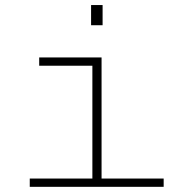

<svg xmlns="http://www.w3.org/2000/svg" viewBox="-20 -722 740 742"><path d="M332 -702.5H376.5V-624.5H332ZM95 0V-32H337V-468H131.5V-500H372.5V-32H612.5V0Z"/></svg>

Font: Trispace SemiExpanded Thin
Style: Regular
Weight: 100
Width: 6
Designer: Tyler Finck
Foundry: Etcetera Type Company
Version: Version 1.210; ttfautohint (v1.8.3)